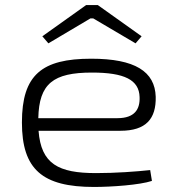

<svg xmlns="http://www.w3.org/2000/svg" viewBox="-20 -730 698 762"><path d="M172 -558 339 -657H350L518 -558L542 -586L368 -710H322L148 -586ZM361 -43C212 -43 143 -79 133 -211H458C560 -211 600 -259 598 -346C595 -446 516 -497 342 -497C146 -497 67 -433 67 -244C67 -58 148 12 353 12C423 12 535 4 583 -12L576 -55C521 -49 439 -43 361 -43ZM345 -442C474 -442 532 -413 534 -345C536 -297 515 -261 446 -261H132C135 -398 191 -442 345 -442Z"/></svg>

Font: Exo 2 Light Expanded
Style: Regular
Weight: 300
Width: 7
Designer: Natanael Gama
Version: Version 1.001;PS 001.001;hotconv 1.0.70;makeotf.lib2.5.58329